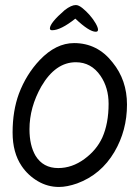

<svg xmlns="http://www.w3.org/2000/svg" viewBox="-20 -742 554 762"><path d="M360 -616Q334 -616 279 -668Q221 -622 187 -622Q178 -622 178 -629Q178 -651 237 -702Q263 -722 281 -722Q292 -722 307 -710Q322 -698 336 -682Q350 -666 359.5 -649.5Q369 -633 369 -624Q369 -616 360 -616ZM214 0Q169 0 130 -23Q91 -46 66 -83Q30 -136 30 -216Q30 -302 55 -370Q84 -447 138 -504Q202 -571 274 -571Q367 -571 427 -494Q484 -424 484 -327Q484 -224 434 -139Q381 -49 286 -14Q246 0 214 0ZM211 -75Q266 -75 315 -111Q363 -146 386 -196Q411 -252 411 -330Q411 -394 379 -441Q342 -495 281 -495Q200 -495 144 -399Q97 -316 97 -229Q97 -165 121 -124Q151 -75 211 -75Z"/></svg>

Font: Dongol
Style: Regular
Weight: 400
Designer: Abdo Mohamed and Ibrahim Hamdi
Foundry: Protype Foundry
Version: Version 1.000;hotconv 1.0.109;makeotfexe 2.5.65596